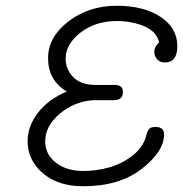

<svg xmlns="http://www.w3.org/2000/svg" viewBox="-20 -639 636 667"><path d="M76 -148Q76 -201 112 -247.5Q148 -294 212 -321Q147 -360 147 -437Q147 -510 217.5 -564.5Q288 -619 386 -619Q479 -619 537.5 -580.5Q596 -542 596 -479Q596 -422 553 -422Q536 -422 526 -433Q516 -444 516 -459Q516 -477 533 -492Q523 -531 479.5 -548.5Q436 -566 386 -566Q312 -566 260 -526Q208 -486 208 -435Q208 -399 234 -371.5Q260 -344 312 -344H379Q407 -344 407 -319Q407 -291 375 -291H331H303Q237 -286 187 -243.5Q137 -201 137 -148Q137 -103 174 -74Q211 -45 269 -45Q315 -45 359.5 -57.5Q404 -70 441 -99Q478 -128 488 -168Q488 -169 489 -172Q490 -175 490.5 -176.5Q491 -178 492 -180.5Q493 -183 493.5 -184.5Q494 -186 495.5 -188Q497 -190 498.5 -191.5Q500 -193 502.5 -194.5Q505 -196 507.5 -196.5Q510 -197 513 -197.5Q516 -198 520 -198Q550 -198 550 -172Q550 -113 472.5 -52.5Q395 8 269 8Q181 8 128.5 -37.5Q76 -83 76 -148Z"/></svg>

Font: CMU Typewriter Text
Style: LightOblique
Weight: 200
Italic angle: -9.46001°
Version: Version 0.7.0